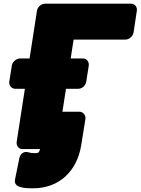

<svg xmlns="http://www.w3.org/2000/svg" viewBox="-20 -768 760 1038"><path d="M659 -554C675 -554 698 -569 702 -592L720 -711C722 -727 712 -748 689 -748H223C207 -748 184 -734 180 -711L70 0C68 16 78 38 101 38H248C264 38 288 23 292 0L378 -554ZM404 -288C420 -288 442 -302 446 -325L460 -414C462 -430 452 -452 429 -452H88C72 -452 48 -437 44 -414L30 -325C28 -309 40 -288 63 -288ZM159 250C301 250 397 156 419 17L442 -126C444 -142 432 -164 409 -164H267C251 -164 228 -149 224 -126L201 17C195 58 186 60 174 60C159 60 146 59 136 56C96 44 85 81 84 90L61 203C52 248 115 250 159 250Z"/></svg>

Font: Asimov Print
Style: EIt
Weight: 500
Designer: Google
Version: Version 2.000980; 2014